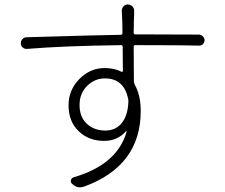

<svg xmlns="http://www.w3.org/2000/svg" viewBox="-20 -801 1000 852"><path d="M447.3 -221.7Q494.1 -221.7 521 -255.9Q547.9 -290 549.8 -351.6Q549.8 -359.4 547.9 -366.2Q528.3 -453.1 445.3 -453.1Q400.4 -453.1 366.7 -419.9Q333 -386.7 333 -335Q333 -282.2 365.2 -252Q397.5 -221.7 447.3 -221.7ZM573.2 -655.3Q573.2 -648.4 580.1 -648.4H607.4Q646.5 -648.4 863.3 -647.5Q873 -647.5 879.9 -639.6Q887.7 -632.8 887.7 -623Q887.7 -612.3 879.9 -604.5Q872.1 -597.7 862.3 -598.6Q791 -600.6 607.4 -600.6H580.1Q573.2 -600.6 573.2 -593.8Q573.2 -568.4 573.7 -514.6Q574.2 -460.9 574.2 -438.5Q575.2 -431.6 578.1 -424.8Q604.5 -377.9 604.5 -308.6Q604.5 -64.5 352.5 27.3Q343.8 30.3 335 30.3Q315.4 30.3 299.8 14.6Q292 7.8 294.9 -2Q297.9 -11.7 307.6 -14.6Q500 -70.3 542 -216.8Q542 -217.8 541 -218.8Q540 -219.7 539.1 -218.8Q502 -175.8 441.4 -175.8Q374 -175.8 329.1 -218.8Q284.2 -261.7 284.2 -334Q284.2 -401.4 332 -450.2Q379.9 -499 444.3 -499Q487.3 -499 519.5 -482.4Q521.5 -481.4 523.4 -482.9Q525.4 -484.4 525.4 -486.3Q525.4 -499 524.9 -535.6Q524.4 -572.3 524.4 -593.8Q524.4 -600.6 517.6 -600.6Q267.6 -597.7 99.6 -584Q88.9 -583 80.1 -590.8Q72.3 -597.7 72.3 -609.4Q72.3 -620.1 80.1 -627.9Q86.9 -635.7 98.6 -635.7Q425.8 -645.5 516.6 -646.5Q523.4 -647.5 523.4 -654.3Q523.4 -699.2 521.5 -732.4Q521.5 -739.3 520.5 -751Q519.5 -762.7 527.3 -772Q535.2 -781.2 546.9 -781.2Q559.6 -781.2 567.9 -772Q576.2 -762.7 575.2 -751Q575.2 -738.3 575.2 -732.4Q574.2 -724.6 574.2 -712.9Q574.2 -701.2 573.7 -684.1Q573.2 -667 573.2 -655.3Z"/></svg>

Font: Gen Jyuu Gothic P Light
Style: Regular
Weight: 200
Designer: [Source Han Sans]
Ryoko NISHIZUKA  (kana & ideographs); Paul D. Hunt (Latin, Greek & Cyrillic); Wenlong ZHANG  (bopomofo
Version: Version 1.002.20150607